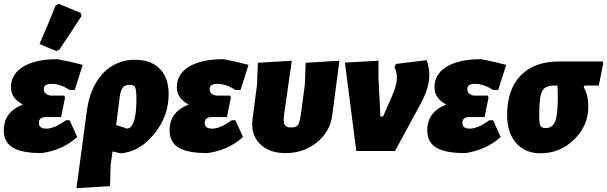

<svg xmlns="http://www.w3.org/2000/svg" viewBox="-20 -796 3200 1012"><path d="M273 -767 289 -776 405 -728 410 -712Q352 -622 294 -536L279 -526L188 -564Q239 -680 273 -767ZM200 11Q96 11 48 -17.5Q0 -46 0 -109Q0 -206 100 -245Q38 -278 38 -336Q38 -406 103 -445Q168 -484 284 -484Q350 -472 416 -454L374 -322H347Q297 -354 252 -354Q211 -354 211 -327Q211 -298 247 -292H319L323 -282L302 -179H222Q185 -179 185 -148Q185 -118 224 -118Q267 -118 327 -162H347L387 -74Q311 -5 200 11Z M383 196 438 -213Q455 -337 522.5 -409Q590 -481 693 -481Q775 -481 822 -433.5Q869 -386 869 -300Q869 -183 791.5 -88.5Q714 6 614 12L573 2L563 76L560 185ZM611 -285 592 -137 651 -118Q699 -125 699 -273Q699 -321 692.5 -335Q686 -349 664 -349Q639 -349 627.5 -335Q616 -321 611 -285Z M1074 11Q970 11 922 -17.5Q874 -46 874 -109Q874 -206 974 -245Q912 -278 912 -336Q912 -406 977 -445Q1042 -484 1158 -484Q1224 -472 1290 -454L1248 -322H1221Q1171 -354 1126 -354Q1085 -354 1085 -327Q1085 -298 1121 -292H1193L1197 -282L1176 -179H1096Q1059 -179 1059 -148Q1059 -118 1098 -118Q1141 -118 1201 -162H1221L1261 -74Q1185 -5 1074 11Z M1486 11Q1397 11 1349 -38.5Q1301 -88 1311 -168L1335 -352L1339 -465L1518 -476L1478 -196Q1472 -155 1480 -139.5Q1488 -124 1514 -124Q1541 -124 1550.5 -137Q1560 -150 1566 -194L1587 -352L1591 -465L1769 -476L1731 -187Q1720 -102 1650 -45.5Q1580 11 1486 11Z M2229 -479Q2243 -439 2243 -401Q2243 -333 2196 -247L2062 0H1858L1798 -466L1975 -476V-385L1985 -182H1999L2047 -291Q2072 -349 2072 -386Q2072 -416 2059 -442L2067 -459Z M2432 11Q2328 11 2280 -17.5Q2232 -46 2232 -109Q2232 -206 2332 -245Q2270 -278 2270 -336Q2270 -406 2335 -445Q2400 -484 2516 -484Q2582 -472 2648 -454L2606 -322H2579Q2529 -354 2484 -354Q2443 -354 2443 -327Q2443 -298 2479 -292H2551L2555 -282L2534 -179H2454Q2417 -179 2417 -148Q2417 -118 2456 -118Q2499 -118 2559 -162H2579L2619 -74Q2543 -5 2432 11Z M2829 12Q2748 12 2700.5 -42Q2653 -96 2653 -189Q2653 -324 2724.5 -398Q2796 -472 2926 -472H3157L3160 -463L3136 -345H3061L3057 -336Q3081 -294 3081 -235Q3081 -134 3006.5 -61Q2932 12 2829 12ZM2857 -121Q2892 -121 2906 -156Q2920 -191 2920 -280Q2920 -323 2918 -345H2901Q2852 -345 2837 -315Q2822 -285 2822 -187Q2822 -145 2828.5 -133Q2835 -121 2857 -121Z"/></svg>

Font: Alegreya Sans SC Black
Style: Italic
Weight: 900
Italic angle: -7°
Designer: Juan Pablo del Peral
Foundry: Huerta Tipografica
Version: Version 2.007